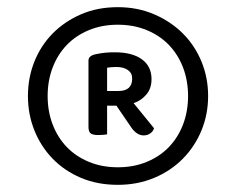

<svg xmlns="http://www.w3.org/2000/svg" viewBox="-20 -645 659 536"><path d="M58 -377Q58 -428 76 -473Q94 -518 127 -551.5Q160 -585 206 -605Q252 -625 309 -625Q364 -625 410.5 -605Q457 -585 490.5 -551.5Q524 -518 542.5 -473Q561 -428 561 -377Q561 -326 542.5 -281Q524 -236 490.5 -202Q457 -168 410.5 -148.5Q364 -129 309 -129Q252 -129 206 -148.5Q160 -168 127 -202Q94 -236 76 -281Q58 -326 58 -377ZM113 -377Q113 -334 127 -297.5Q141 -261 166.5 -234.5Q192 -208 228.5 -193Q265 -178 309 -178Q353 -178 389.5 -193Q426 -208 451.5 -234.5Q477 -261 491 -297.5Q505 -334 505 -377Q505 -420 491 -456.5Q477 -493 451.5 -519.5Q426 -546 389.5 -561Q353 -576 309 -576Q265 -576 228.5 -561Q192 -546 166.5 -519.5Q141 -493 127 -456.5Q113 -420 113 -377ZM279 -350V-270Q269 -268 253 -268Q241 -268 234 -272Q227 -276 227 -291V-476Q227 -490 249 -494Q263 -497 275 -498Q287 -499 301 -499Q349 -499 376 -479.5Q403 -460 403 -424Q403 -398 388.5 -381Q374 -364 353 -357L410 -287Q408 -279 400 -273Q392 -267 381 -267Q363 -267 348 -287L305 -350ZM311 -391Q349 -391 349 -426Q349 -441 337 -449.5Q325 -458 305 -458Q298 -458 291.5 -457.5Q285 -457 279 -456V-391Z"/></svg>

Font: Baloo Chettan 2
Style: Regular
Weight: 400
Designer: Maithili Shingre, Unnati Kotecha and Ek Type
Foundry: Ek Type
Version: Version 1.640;hotconv 1.0.111;makeotfexe 2.5.65597; ttfautoh